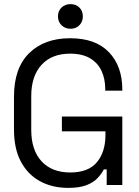

<svg xmlns="http://www.w3.org/2000/svg" viewBox="-20 -900 676 934"><path d="M48 -270V-430Q48 -569 122 -641.5Q196 -714 321 -714Q445 -714 510 -646Q575 -578 575 -464V-459H492V-466Q492 -516 474 -555Q456 -594 418 -616.5Q380 -639 321 -639Q232 -639 182 -584.5Q132 -530 132 -432V-268Q132 -170 182 -115.5Q232 -61 322 -61Q410 -61 451.5 -111Q493 -161 493 -244V-261H281V-333H575V0H499V-76H485Q474 -54 454 -33Q434 -12 400 1Q366 14 312 14Q234 14 174.5 -18.5Q115 -51 81.5 -114Q48 -177 48 -270ZM262 -820Q262 -847 279.5 -863.5Q297 -880 323 -880Q349 -880 366 -863.5Q383 -847 383 -820Q383 -794 366 -777Q349 -760 323 -760Q297 -760 279.5 -777Q262 -794 262 -820Z"/></svg>

Font: Space Grotesk Frontify
Style: Regular
Weight: 400
Designer: Florian Karsten
Version: Version 2.000